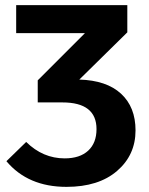

<svg xmlns="http://www.w3.org/2000/svg" viewBox="-20 -712 579 748"><path d="M289 -402Q395 -399 451.5 -347Q508 -295 508 -204Q508 -108 436 -46Q364 16 239 16Q89 16 5 -84L82 -159Q147 -95 232 -95Q291 -95 323.5 -125Q356 -155 356 -209Q356 -313 223 -313H127V-399L311 -583H43V-692H476V-586Z"/></svg>

Font: Fira Sans SemiBold
Style: Regular
Weight: 600
Designer: bBox Type GmbH & Carrois Corporate GbR & Edenspiekermann AG
Foundry: bBox Type GmbH & Carrois Corporate GbR & Edenspiekermann AG
Version: Version 4.301;PS 004.301;hotconv 1.0.88;makeotf.lib2.5.64775